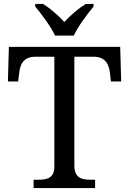

<svg xmlns="http://www.w3.org/2000/svg" viewBox="-20 -951 653 971"><path d="M356 -113.8V-664.1H453.1C512.2 -664.1 530.8 -627.4 536.1 -582L541 -539.1H592.8L587.9 -713.9H24.9L20 -539.1H71.8L77.1 -582C82 -625.5 98.6 -664.1 159.2 -664.1H254.9V-108.9C254.9 -50.3 218.3 -42 172.9 -42H149.9V0H460.9V-42H438C393.6 -42 356 -51.3 356 -113.8ZM158.2 -918C190.4 -878.9 238.3 -815.4 258.3 -771H353C373 -815.4 420.9 -878.9 453.1 -918V-931.2H414.1C376 -907.7 336.4 -873.5 305.2 -839.8C275.4 -872.1 236.3 -907.2 197.3 -931.2H158.2Z"/></svg>

Font: The Erased English
Style: Regular
Weight: 400
Designer: Monotype Design team + ligartures altered by 180 Amsterdam
Foundry: Monotype Imaging Inc.
Version: Version 1.030;Glyphs 3.1.2 (3151)